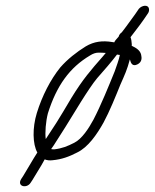

<svg xmlns="http://www.w3.org/2000/svg" viewBox="-20 -619 541 671"><path d="M398.9 -427C395.6 -409.3 386.7 -387.2 381 -370C359.8 -317.8 332.9 -251.4 306.7 -201C290.4 -170.8 266.3 -133.3 239.4 -120C216.2 -108.1 197.2 -100.2 169.4 -97C165.4 -97 161.8 -97.3 158.7 -98L168.4 -112C181.8 -132.7 195.4 -154 209.1 -176C233.9 -215.6 290.2 -311.2 319.7 -346C346.6 -376.8 366.3 -398.7 389.4 -429L390.2 -428C392.8 -428 395.7 -427.7 398.9 -427ZM379.4 -471C376.9 -471.7 374.7 -472 372.7 -472C338.4 -477.7 308.9 -474.2 279.8 -457C248 -437.4 215.6 -412 190.4 -383C156.9 -341.4 127.4 -284.6 108.7 -224C92.8 -172.2 93.9 -115.2 110.5 -86C97.9 -67 66.4 -12.1 61 -4L54.4 6C37.4 32.7 73.3 41.1 86.8 20L93.4 10C98 2.7 108.5 -14.7 125 -42C130.6 -52 130.6 -52 136.2 -62C144.7 -58.7 153.8 -57.7 163.5 -59C195.9 -62 221.6 -71.5 249.5 -86C287.7 -104.1 318.7 -149.1 342 -191C362.5 -228.7 384.4 -282.8 400.6 -323C416.3 -358.5 424.4 -375.6 433.7 -411L434.4 -410C436.9 -399.7 442.3 -385.1 460.2 -394C476.4 -402.1 476 -416.1 473.2 -428C469.6 -443.1 456.1 -451.6 440.3 -459C440.1 -461 440.2 -462.7 440.6 -464C440 -474.7 438.6 -483 436.1 -489L451.4 -509C464.4 -525.7 475.3 -540.3 483.9 -553L496.9 -572C500.1 -576.7 501.4 -581.7 500.8 -587C498.8 -604.9 475.4 -600.4 465.1 -588L452.1 -569C443.6 -557 433.2 -542.7 420.8 -526C414.7 -518 414.7 -518 405.6 -506C399.9 -502 396.2 -497 394.7 -491C388.4 -483.3 380.9 -476.7 379.4 -471ZM349.7 -434C346.7 -430 343.3 -426 339.6 -422C297.7 -374.3 269.4 -342 229.6 -277C208 -240.3 190.3 -211 176.5 -189C158.2 -161 158.2 -161 139.9 -133C136.8 -154.9 140 -194.8 147.4 -223C178.1 -320.3 223.4 -382.7 294.4 -425C304.8 -431.7 314.7 -435 324 -435C333.3 -435 341.9 -434.7 349.7 -434Z"/></svg>

Font: Just Breathe
Style: Obl5
Weight: 400
Foundry: Cannot Into Space Fonts
Version: Version 0.72